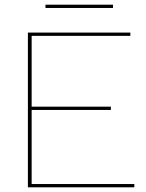

<svg xmlns="http://www.w3.org/2000/svg" viewBox="-20 -799 623 819"><path d="M462 -779V-765H174V-779ZM99 0V-660H536V-646H115V-344H453V-330H115V-14H553V0Z"/></svg>

Font: Elaine Sans Thin
Style: Regular
Weight: 250
Designer: Wei Huang
Foundry: Wei Huang
Version: Version 2.001;December 24, 2019;FontCreator 12.0.0.2547 64-b